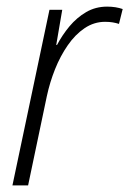

<svg xmlns="http://www.w3.org/2000/svg" viewBox="-20 -560 391 580"><path d="M17.6 0 129.4 -530.3H168L149.9 -424.3H152.3Q168 -454.1 189.9 -480.5Q211.9 -506.8 240.2 -523.4Q268.6 -540 303.7 -540Q316.9 -540 328.9 -538.1Q340.8 -536.1 350.6 -532.7L339.4 -487.8Q330.6 -490.7 320.3 -492.4Q310.1 -494.1 297.4 -494.1Q264.2 -494.1 235.6 -474.9Q207 -455.6 184.6 -423.1Q162.1 -390.6 146.2 -350.8Q130.4 -311 121.6 -270L64.9 0Z"/></svg>

Font: Open Sans SemiCondensed Light
Style: Italic
Weight: 300
Width: 4
Italic angle: -12°
Designer: Monotype Design Team
Foundry: Monotype Imaging Inc.
Version: Version 3.000